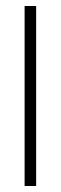

<svg xmlns="http://www.w3.org/2000/svg" viewBox="-20 -620 202 640"><path d="M62 0V-600H100.5V0Z"/></svg>

Font: Big Shoulders Thin
Style: Regular
Weight: 100
Version: Version 2.002